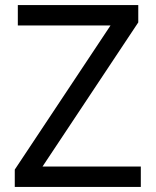

<svg xmlns="http://www.w3.org/2000/svg" viewBox="-20 -734 612 754"><path d="M533 0V-80H147L523 -646V-714H50V-634H414L38 -68V0Z"/></svg>

Font: Noto Sans Nandinagari
Style: Regular
Weight: 400
Designer: Ek Type
Foundry: Ek Type
Version: Version 1.002